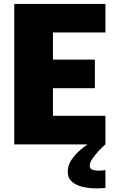

<svg xmlns="http://www.w3.org/2000/svg" viewBox="-20 -758 628 1008"><path d="M533.5 -150V0H55V-737.5H533.5V-587.5H258V-445H478V-295H258V-150ZM533.5 135V228.5Q523 229.5 511.2 230.2Q499.5 231 486.5 231Q448.5 231 414 223Q379.5 215 357.5 195.8Q335.5 176.5 335.5 144Q335.5 110.5 355.2 81.2Q375 52 400 30.8Q425 9.5 439.5 0H533.5Q521 10 501.5 30.5Q482 51 466.5 73.2Q451 95.5 451 111Q451 128 465.2 133Q479.5 138 497.5 138Q506.5 138 516 137Q525.5 136 533.5 135Z"/></svg>

Font: Epilogue Black
Style: Regular
Weight: 900
Designer: Tyler Finck
Foundry: Etcetera Type Co
Version: Version 2.111; ttfautohint (v1.8.3)